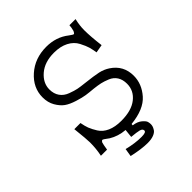

<svg xmlns="http://www.w3.org/2000/svg" viewBox="-193 -698 972 972"><g transform="rotate(-45 293.0 -212.0)"><path d="M320.3 15.6 319.3 24.4Q349.6 28.3 366.7 43Q383.8 57.6 386.2 67.4Q388.7 77.1 388.7 85Q388.7 91.8 386.7 99.1Q384.8 106.4 377.9 117.2Q371.1 127.9 353.5 134.8Q335.9 141.6 309.6 141.6Q267.6 141.6 202.1 127L209 84Q263.7 97.7 309.6 97.7Q342.8 97.7 342.8 85Q342.8 72.3 325.7 67.9Q308.6 63.5 272.5 60.5L277.3 15.6Q228.5 11.7 190.4 -11.7Q188.5 -12.7 181.6 -18.1Q174.8 -23.4 168 -27.8Q161.1 -32.2 159.2 -32.2Q154.3 -32.2 149.4 -24.4Q145.5 -12.7 140.6 19.5H96.7Q105.5 -22.5 105.5 -67.4Q105.5 -88.9 96.7 -170.9H140.6Q145.5 -144.5 151.9 -127.4Q158.2 -110.4 173.8 -85Q189.5 -59.6 220.2 -45.9Q251 -32.2 294.9 -32.2Q368.2 -32.2 408.2 -64Q448.2 -95.7 448.2 -144.5Q448.2 -174.8 435.1 -195.3Q421.9 -215.8 397.9 -225.6Q374 -235.4 356 -239.3Q337.9 -243.2 312.5 -246.1Q279.3 -249 259.3 -252Q239.3 -254.9 204.6 -265.6Q169.9 -276.4 149.4 -291Q128.9 -305.7 112.8 -333.5Q96.7 -361.3 96.7 -398.4Q96.7 -466.8 152.8 -516.6Q209 -566.4 291 -566.4Q361.3 -566.4 412.1 -526.4Q430.7 -512.7 434.6 -512.7Q439.5 -512.7 445.3 -525.4Q451.2 -548.8 451.2 -560.5H495.1Q486.3 -522.5 486.3 -490.2Q486.3 -445.3 495.1 -374L451.2 -366.2Q447.3 -390.6 442.4 -408.2Q437.5 -425.8 422.4 -455.1Q407.2 -484.4 375 -501Q342.8 -517.6 296.9 -517.6Q230.5 -517.6 189.9 -482.9Q149.4 -448.2 149.4 -402.3Q149.4 -371.1 164.6 -349.6Q179.7 -328.1 207.5 -317.9Q235.4 -307.6 252.9 -304.2Q270.5 -300.8 297.9 -297.9Q359.4 -291 388.2 -284.7Q417 -278.3 440.4 -262.7Q501 -222.7 501 -149.4Q501 -90.8 458.5 -42.5Q416 5.9 320.3 15.6Z"/></g></svg>

Font: Thabit
Style: Regular
Weight: 500
Designer: Regenerated by Nadim Shaikli
Foundry: MAK Alagha
Version: 0.01